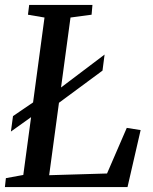

<svg xmlns="http://www.w3.org/2000/svg" viewBox="-22 -763 622 783"><path d="M-2 0 2 -36.5 73 -49.5 159.5 -691.5 92 -703 97 -743H355L351.5 -703L265.5 -691.5L178.5 -48.5L414.5 -55.5L495 -241.5L551.5 -232.5L498 0ZM22.5 -226.5 31 -289.5 144 -366.5 179 -370 404.5 -540.5 396 -475 185.5 -319.5 148.5 -316.5Z"/></svg>

Font: Merriweather 36pt
Style: Italic
Weight: 400
Italic angle: -7.8°
Version: Version 2.101